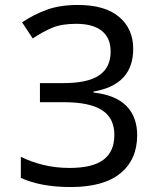

<svg xmlns="http://www.w3.org/2000/svg" viewBox="-20 -744 640 774"><path d="M64 -27V-112Q103 -92 153.5 -79.5Q204 -67 260 -67Q353 -67 397 -100Q441 -133 441 -200Q441 -268 391 -300Q341 -332 238 -332H141V-409H236Q334 -409 380 -440.5Q426 -472 426 -536Q426 -591 390.5 -619.5Q355 -648 287 -648Q229 -648 191.5 -632.5Q154 -617 112 -589L69 -654Q117 -686 169.5 -705Q222 -724 294 -724Q403 -724 460 -676Q517 -628 517 -547Q517 -402 357 -375V-371Q446 -361 489.5 -317Q533 -273 533 -199Q533 -101 465.5 -45.5Q398 10 265 10Q144 10 64 -27Z"/></svg>

Font: Noto Sans Mono UI
Style: Regular
Weight: 400
Monospace: yes
Designer: Monotype Design team
Foundry: Monotype Imaging Inc.
Version: Version 1.000